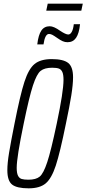

<svg xmlns="http://www.w3.org/2000/svg" viewBox="-20 -1018 471 1046"><path d="M20 -91Q20 -129 29.5 -186.5Q39 -244 59 -344Q90 -501 113 -572Q136 -643 168.5 -669.5Q201 -696 262 -696Q325 -696 351.5 -675Q378 -654 378 -597Q378 -558 368.5 -498.5Q359 -439 339 -344Q307 -186 284 -116Q261 -46 229 -19Q197 8 136 8Q72 8 46 -12.5Q20 -33 20 -91ZM289 -344Q326 -519 326 -583Q326 -612 319.5 -626Q313 -640 300.5 -644.5Q288 -649 264 -649Q223 -649 201.5 -632Q180 -615 159.5 -552.5Q139 -490 109 -344Q71 -161 71 -104Q71 -75 78 -61Q85 -47 98 -43Q111 -39 135 -39Q176 -39 196.5 -56Q217 -73 237.5 -135Q258 -197 289 -344ZM251 -875Q273 -875 308 -850Q338 -830 352 -830Q363 -830 371 -844.5Q379 -859 382 -886H416Q411 -836 394.5 -812Q378 -788 348 -788Q334 -788 321.5 -793.5Q309 -799 292 -811Q275 -823 265.5 -828Q256 -833 247 -833Q225 -833 217 -776H183Q189 -827 205 -851Q221 -875 251 -875ZM232 -960 240 -998H431L423 -960Z"/></svg>

Font: Saira Ultra Condensed Light
Style: Italic
Weight: 300
Width: 1
Italic angle: -12°
Designer: Hector Gatti with collaboration of the Omnibus-Type team
Foundry: Omnibus-Type
Version: Version 1.001; ttfautohint (v1.8)